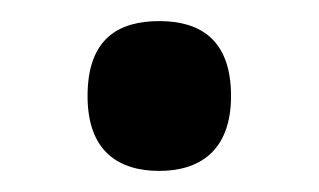

<svg xmlns="http://www.w3.org/2000/svg" viewBox="-20 -155 302 182"><path d="M131 7C168 7 199 -11 199 -64C199 -119 168 -135 131 -135C93 -135 63 -119 63 -64C63 -11 93 7 131 7Z"/></svg>

Font: Noto Serif Medium
Style: Regular
Weight: 500
Designer: Monotype Design Team
Foundry: Monotype Imaging Inc.
Version: Version 2.013